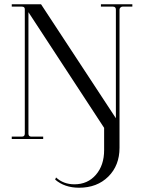

<svg xmlns="http://www.w3.org/2000/svg" viewBox="-20 -650 669 898"><path d="M35 0V-11H82Q96 -11 96 -25V-607Q96 -619 82 -619H35V-630H172L522 -97V-605Q522 -619 508 -619H452V-630H599V-619H553Q548 -619 543.5 -615Q539 -611 539 -605V41Q539 124 486.5 176Q434 228 350 228Q282 228 238 190L242 180Q277 212 328 212Q390 212 428.5 167.5Q467 123 467 52V-52L113 -593V-25Q113 -11 127 -11H182V0Z"/></svg>

Font: Arapey Regular-Display
Style: Regular
Weight: 400
Designer: Eduardo Rodriguez Tunni
Foundry: Eduardo Rodriguez Tunni
Version: Version 4.000